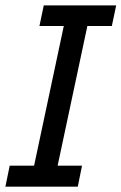

<svg xmlns="http://www.w3.org/2000/svg" viewBox="-25 -696 453 716"><path d="M265.1 0H-4.9L11.2 -78.1H102.1L212.9 -599.1H122.1L138.2 -675.8H408.2L392.1 -599.1H300.8L189.9 -78.1H280.8Z"/></svg>

Font: Clear Sans
Style: Italic
Weight: 400
Italic angle: -12°
Foundry: Intel Corporation
Version: Version 1.00